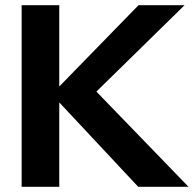

<svg xmlns="http://www.w3.org/2000/svg" viewBox="-20 -720 747 740"><path d="M63.4 0V-700H208.4V-386.6L513.9 -700H691.4L351.5 -367L706.6 0H512.7L208.4 -325.3V0Z"/></svg>

Font: Red Hat Display VF
Style: Regular
Weight: 300
Designer: Pentagram, MCKL
Foundry: Pentagram, MCKL
Version: Version 1.023